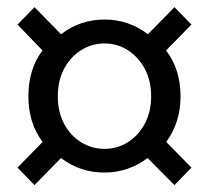

<svg xmlns="http://www.w3.org/2000/svg" viewBox="-20 -642 595 547"><path d="M78.3 -114.6 29.9 -164.5 101.4 -237.6Q60.9 -291.2 60.9 -367.6Q60.9 -445.1 101 -498.3L29.9 -572L78.3 -621.6L154 -544.4Q208 -586.3 278.2 -586.3Q346.7 -586.3 401.3 -544.4L477 -621.6L525.4 -572L453 -498.3Q473 -472.7 483.7 -439.7Q494.4 -406.7 494.4 -367.6Q494.4 -329 483.6 -296.3Q472.8 -263.6 453.6 -237.6L525.4 -164.5L477 -114.6L400.3 -191.9Q374.5 -171.6 342.8 -161Q311 -150.4 278.2 -150.4Q207.2 -150.4 153.8 -191.9ZM278.2 -217.9Q313.9 -217.9 344 -236.7Q374 -255.5 392.3 -289.3Q410.6 -323 410.6 -367.6Q410.6 -412.4 392.3 -446.2Q374 -480 344 -499.1Q313.9 -518.2 278.2 -518.2Q241.4 -518.2 211.1 -499.1Q180.7 -480 162.7 -446.2Q144.7 -412.4 144.7 -367.6Q144.7 -323 162.7 -289.3Q180.7 -255.5 211.1 -236.7Q241.4 -217.9 278.2 -217.9Z"/></svg>

Font: Shanggu Sans SC VF
Style: Regular
Weight: 250
Designer: GuiWonder
Version: Version 1.021